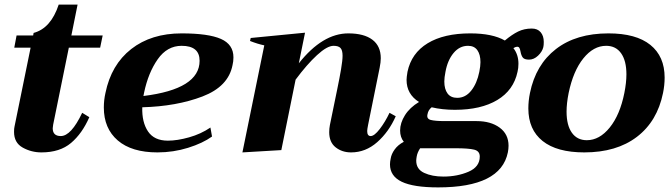

<svg xmlns="http://www.w3.org/2000/svg" viewBox="-20 -652 2916 834"><path d="M211 -111Q209 -99 209 -95Q209 -61 244 -61Q289 -61 337 -162L368 -143Q337 -72 288.5 -31Q240 10 160 10Q116 10 78.5 -11Q41 -32 41 -79Q41 -94 43 -102L113 -445H42L52 -498H124L126 -509Q201 -529 235 -632H317L290 -498H426L415 -445H279Z M994 -403Q994 -385 990 -369Q972 -276 859.5 -233Q747 -190 598 -186Q596 -121 623 -81Q650 -41 709 -41Q750 -41 801.5 -55.5Q853 -70 894 -98L901 -59Q861 -30 797 -10Q733 10 664 10Q552 10 491.5 -42Q431 -94 431 -185Q431 -217 438 -248Q463 -371 550 -439Q637 -507 769 -507Q885 -507 939.5 -483Q994 -459 994 -403ZM769 -453Q706 -453 665 -394.5Q624 -336 606 -250L603 -235Q847 -265 847 -388Q847 -453 769 -453Z M1699 -147Q1669 -79 1618.5 -34.5Q1568 10 1505 10Q1466 10 1438 -12Q1410 -34 1410 -78Q1410 -93 1413 -109L1445 -265Q1455 -313 1461.5 -351.5Q1468 -390 1468 -410Q1468 -434 1459 -443.5Q1450 -453 1429 -453Q1401 -453 1357 -412.5Q1313 -372 1264 -306L1202 0L1033 10L1128 -455Q1099 -461 1066 -474L1069 -487L1305 -510L1278 -377Q1381 -507 1493 -507Q1561 -507 1597.5 -479.5Q1634 -452 1634 -399Q1634 -382 1629 -357L1579 -110Q1575 -90 1575 -83Q1575 -61 1590 -61Q1606 -61 1629.5 -91.5Q1653 -122 1672 -162Z M2342 -470Q2342 -455 2340 -447Q2335 -427 2317 -410Q2299 -393 2278 -393Q2258 -393 2251 -402Q2244 -411 2241 -428Q2239 -439 2236 -444Q2233 -449 2226 -449Q2220 -449 2210 -443Q2232 -415 2232 -375Q2232 -356 2228 -340Q2211 -260 2140 -217.5Q2069 -175 1956 -175Q1901 -175 1855 -186Q1840 -174 1837 -156Q1832 -136 1851 -131Q1870 -126 1912 -126H2050Q2112 -126 2150.5 -97.5Q2189 -69 2189 -19Q2189 -5 2186 10Q2155 162 1883 162Q1776 162 1725 137.5Q1674 113 1674 62Q1674 51 1677 37Q1680 17 1694.5 -3Q1709 -23 1734 -36Q1718 -56 1718 -85Q1718 -118 1739 -151.5Q1760 -185 1800 -209Q1746 -243 1746 -305Q1746 -316 1750 -340Q1767 -421 1837.5 -464Q1908 -507 2023 -507Q2119 -507 2173 -476Q2204 -502 2230.5 -515Q2257 -528 2290 -528Q2315 -528 2328.5 -512Q2342 -496 2342 -470ZM2067 -382Q2067 -415 2053.5 -434Q2040 -453 2013 -453Q1976 -453 1950 -421.5Q1924 -390 1915 -340Q1910 -315 1910 -298Q1910 -265 1924 -246Q1938 -227 1966 -227Q2002 -227 2027 -258.5Q2052 -290 2062 -340Q2067 -365 2067 -382ZM1807 -8H1805Q1793 10 1790 28Q1788 40 1788 46Q1788 83 1822.5 99Q1857 115 1906 115Q1966 115 2015 94Q2064 73 2064 28Q2064 4 2039.5 -2Q2015 -8 1960 -8Z M2275 -181Q2275 -214 2282 -248Q2307 -371 2395 -439Q2483 -507 2623 -507Q2743 -507 2805 -457Q2867 -407 2867 -315Q2867 -282 2860 -248Q2835 -125 2746.5 -57.5Q2658 10 2518 10Q2399 10 2337 -39.5Q2275 -89 2275 -181ZM2692 -248Q2701 -293 2701 -329Q2701 -388 2678 -420.5Q2655 -453 2613 -453Q2558 -453 2514 -398.5Q2470 -344 2450 -248Q2441 -203 2441 -167Q2441 -108 2464 -75.5Q2487 -43 2529 -43Q2584 -43 2628.5 -98Q2673 -153 2692 -248Z"/></svg>

Font: Trirong ExtraBold
Style: Italic
Weight: 800
Italic angle: -12°
Designer: Katatrad Team
Foundry: CadsonDemak
Version: Version 1.001